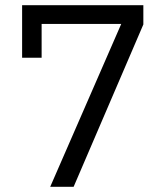

<svg xmlns="http://www.w3.org/2000/svg" viewBox="-20 -718 640 738"><path d="M263 0 531 -624V-698H65V-496H140V-626H446L173 0Z"/></svg>

Font: IBM Mono
Style: Regular
Weight: 400
Monospace: yes
Designer: Mike Abbink, Paul van der Laan, Pieter van Rosmalen
Foundry: Bold Monday
Version: Version 2.3